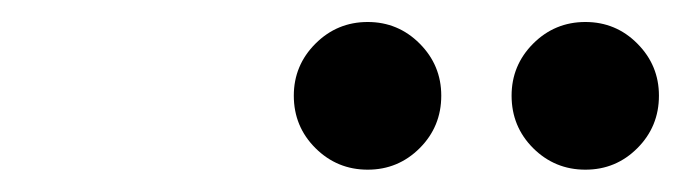

<svg xmlns="http://www.w3.org/2000/svg" viewBox="-20 -995 610 172"><path d="M504.4 -843Q477 -843 457.6 -862.3Q438.3 -881.6 438.3 -909.3Q438.3 -936.5 457.6 -955.9Q477 -975.3 504.4 -975.3Q531.8 -975.3 551 -955.9Q570.3 -936.5 570.3 -909.3Q570.3 -881.6 551 -862.3Q531.8 -843 504.4 -843ZM309.4 -843Q282 -843 262.6 -862.3Q243.2 -881.6 243.2 -909.3Q243.2 -936.5 262.6 -955.9Q282 -975.3 309.4 -975.3Q336.7 -975.3 356 -955.9Q375.3 -936.5 375.3 -909.3Q375.3 -881.6 356 -862.3Q336.7 -843 309.4 -843Z"/></svg>

Font: Bodoni Moda
Style: Italic
Weight: 400
Italic angle: -13°
Designer: Owen Earl
Foundry: indestructible type
Version: Version 2.005